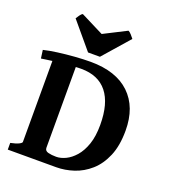

<svg xmlns="http://www.w3.org/2000/svg" viewBox="-155 -981 961 1091"><g transform="rotate(20 325.5 -435.0)"><path d="M19.5 0V-40.5Q52.7 -47.4 69.1 -55.7Q85.4 -64 85.4 -70.3V-560.1Q66.4 -557.6 49.6 -555.2Q32.7 -552.7 19.5 -550.8L12.7 -600.6Q46.4 -608.9 95.2 -615.5Q144 -622.1 196.3 -626Q248.5 -629.9 292 -629.9Q446.3 -629.9 529.1 -550.8Q611.8 -471.7 611.8 -330.1Q611.8 -238.8 585 -175.5Q558.1 -112.3 514.2 -73.5Q470.2 -34.7 417.2 -17.3Q364.3 0 312 0H268.6Q211.4 0 159.2 0Q106.9 0 40 0ZM291.5 -55.7Q317.9 -55.7 347.9 -69.8Q377.9 -84 404.8 -114.5Q431.6 -145 448.5 -193.6Q465.3 -242.2 465.3 -311Q465.3 -440.9 411.9 -507.6Q358.4 -574.2 255.4 -574.2Q247.6 -574.2 239.3 -574Q231 -573.7 222.2 -573.2V-85Q222.2 -66.4 242.7 -61Q263.2 -55.7 291.5 -55.7ZM331.1 -674.8H259.3L126.5 -833Q132.3 -842.3 140.6 -854.2Q148.9 -866.2 157.2 -869.6L295.9 -799.8L433.1 -869.6Q441.4 -866.2 452.1 -854.2Q462.9 -842.3 469.7 -833Z"/></g></svg>

Font: Gentium Book Plus
Style: Bold
Weight: 700
Designer: Victor Gaultney, Annie Olsen, Iska Routamaa, Becca Hirsbrunner
Foundry: SIL International
Version: Version 6.101